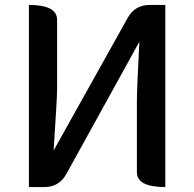

<svg xmlns="http://www.w3.org/2000/svg" viewBox="-20 -757 785 777"><path d="M97 0V-737Q211 -737 211 -677V-393Q211 -361 197 -148L497 -685Q526 -737 586 -737H649V0Q534 0 534 -60V-347Q534 -398 544 -588L248 -52Q219 0 159 0Z"/></svg>

Font: Swei Half Moon CJK SC
Style: Medium
Weight: 500
Version: Version 2.071